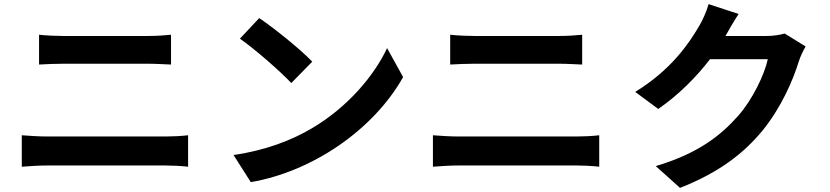

<svg xmlns="http://www.w3.org/2000/svg" viewBox="-20 -848 4040 934"><path d="M170 -679V-534C204 -536 250 -538 288 -538H701C736 -538 783 -535 812 -534V-679C784 -676 741 -673 701 -673H287C253 -673 206 -675 170 -679ZM86 -190V-37C123 -40 172 -43 211 -43H785C815 -43 860 -41 895 -37V-190C861 -186 819 -184 785 -184H211C172 -184 125 -187 86 -190Z M1241 -760 1147 -660C1220 -609 1345 -500 1397 -444L1499 -548C1441 -609 1311 -713 1241 -760ZM1116 -94 1200 38C1494 -12 1794 -212 1941 -473L1863 -614C1800 -479 1670 -326 1499 -225C1402 -167 1272 -116 1116 -94Z M2170 -679V-534C2204 -536 2250 -538 2288 -538H2701C2736 -538 2783 -535 2812 -534V-679C2784 -676 2741 -673 2701 -673H2287C2253 -673 2206 -675 2170 -679ZM2086 -190V-37C2123 -40 2172 -43 2211 -43H2785C2815 -43 2860 -41 2895 -37V-190C2861 -186 2819 -184 2785 -184H2211C2172 -184 2125 -187 2086 -190Z M3573 -780 3427 -828C3418 -794 3397 -748 3382 -723C3332 -637 3245 -508 3070 -401L3182 -318C3280 -385 3367 -473 3434 -560H3715C3699 -485 3641 -365 3573 -287C3486 -188 3375 -101 3170 -40L3288 66C3476 -8 3597 -100 3692 -216C3782 -328 3839 -461 3866 -550C3874 -575 3888 -603 3899 -622L3797 -685C3774 -678 3741 -673 3710 -673H3509L3512 -678C3524 -700 3550 -745 3573 -780Z"/></svg>

Font: DAIFUKU Sans JP
Style: Bold
Weight: 700
Designer: Original font ‘Source Han Sans JP’ : Ryoko NISHIZUKA  (kana, bopomofo & ideographs); Paul D. Hunt (Latin, Greek & Cyrill
Foundry: Daifuku
Version: Version 1.001